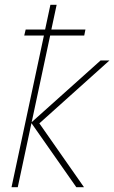

<svg xmlns="http://www.w3.org/2000/svg" viewBox="-20 -780 476 800"><path d="M28 0 163 -632H81L87 -657H168L190 -760H216L194 -657H336L331 -632H189L112 -271L399 -528H436L144 -266L330 0H298L111 -267L54 0Z"/></svg>

Font: Noto Sans Disp Thin
Style: Italic
Weight: 100
Italic angle: -12°
Designer: Monotype Design Team
Foundry: Monotype Imaging Inc.
Version: Version 2.000;GOOG;noto-source:20170915:90ef993387c0